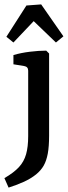

<svg xmlns="http://www.w3.org/2000/svg" viewBox="-41 -657 311 872"><path d="M182 -414V-41Q182 8 176 40.5Q170 73 157.5 95Q145 117 123 135Q98 155 65.5 169.5Q33 184 -2 195L-21 152Q22 127 45 102Q68 77 77.5 43.5Q87 10 87 -39V-336Q87 -354 69 -357L20 -365V-407Q54 -417 94.5 -422Q135 -427 169 -427ZM-12 -490 79 -632 146 -637 247 -492 213 -464 112 -561 20 -464Z"/></svg>

Font: Yrsa Medium
Style: Regular
Weight: 500
Designer: Anna Giedrys (Yrsa+Rasa design), David Brezina (Yrsa art-direction, Rasa art-direction, design)
Foundry: Rosetta Type Foundry
Version: Version 2.004